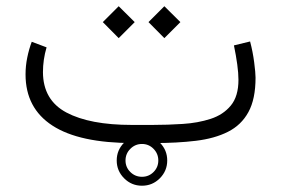

<svg xmlns="http://www.w3.org/2000/svg" viewBox="-20 -462 908 620"><path d="M356.9 56.2Q356.9 22.5 380.9 -1.5Q404.8 -25.4 438.5 -25.4Q472.2 -25.4 496.1 -1.5Q520 22.5 520 56.2Q520 89.8 496.1 113.8Q472.2 137.7 438.5 137.7Q404.8 137.7 380.9 113.8Q356.9 89.8 356.9 56.2ZM385.3 56.2Q385.3 78.1 400.9 93.5Q416.5 108.9 438.5 108.9Q460.4 108.9 475.8 93.5Q491.2 78.1 491.2 56.2Q491.2 34.2 475.8 18.6Q460.4 2.9 438.5 2.9Q416.5 2.9 400.9 18.6Q385.3 34.2 385.3 56.2ZM476.1 0H410.2Q236.3 0 149.4 -56.4Q62.5 -112.8 62.5 -221.7Q62.5 -249 67.9 -275.6Q73.2 -302.2 82.5 -327.1L130.4 -309.1Q118.7 -269.5 118.7 -229Q119.1 -138.7 194.6 -98.6Q270 -58.6 405.3 -58.6H472.7Q521.5 -58.6 570.3 -61.8Q619.1 -64.9 659.9 -78.1Q700.7 -91.3 725.3 -121.1Q750 -150.9 750 -204.1Q750 -225.6 746.1 -254.2Q742.2 -282.7 735.4 -315.4L787.6 -328.1Q796.4 -294.9 800.8 -260.7Q805.2 -226.6 805.2 -211.4Q805.2 -142.1 782.2 -100.1Q759.3 -58.1 716.1 -36.4Q672.9 -14.6 612.3 -7.3Q551.8 0 476.1 0ZM459.5 -390.6 510.7 -441.9 562.5 -390.6 510.7 -338.9ZM312 -390.6 363.3 -441.9 415 -390.6 363.3 -338.9Z"/></svg>

Font: Vazir Thin FD-UI
Style: Thin-FD-UI
Weight: 100
Designer: Saber Rastikerdar
Foundry: Saber Rastikerdar
Version: Version 30.1.0